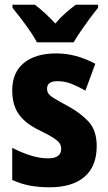

<svg xmlns="http://www.w3.org/2000/svg" viewBox="-20 -786 459 816"><path d="M391 -165Q391 -79 339 -34.5Q287 10 191 10Q146 10 108 3Q70 -4 32 -21V-158Q67 -139 107.5 -126Q148 -113 184 -113Q240 -113 240 -153Q240 -165 234.5 -175Q229 -185 210 -198Q191 -211 148 -232Q89 -260 60.5 -299.5Q32 -339 32 -402Q32 -478 81.5 -518.5Q131 -559 219 -559Q303 -559 385 -515L343 -401Q313 -418 284.5 -429.5Q256 -441 224 -441Q180 -441 180 -409Q180 -398 185.5 -389Q191 -380 209.5 -368.5Q228 -357 267 -336Q321 -307 356 -269.5Q391 -232 391 -165ZM137 -606Q127 -626 108 -653.5Q89 -681 68.5 -708Q48 -735 33 -753V-766H128Q147 -752 169.5 -731.5Q192 -711 215 -686Q237 -712 259.5 -731.5Q282 -751 302 -766H397V-753Q381 -734 361.5 -707.5Q342 -681 323.5 -654Q305 -627 293 -606Z"/></svg>

Font: Noto Sans Tamil Condensed ExtraBold
Style: Regular
Weight: 800
Width: 3
Designer: Jelle Bosma - Monotype Design Team
Foundry: Monotype Imaging Inc.
Version: Version 2.004; ttfautohint (v1.8.4.7-5d5b)